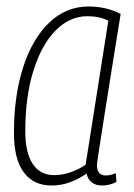

<svg xmlns="http://www.w3.org/2000/svg" viewBox="-20 -562 412 592"><path d="M294 10Q275 10 262.5 0Q250 -10 247 -27Q225 -11 197 -0.5Q169 10 139 10Q83 10 53 -31Q23 -72 23 -152Q23 -267 51.5 -355Q80 -443 132 -492.5Q184 -542 253 -542Q308 -542 352 -519Q333 -401 320 -320Q307 -239 299 -187.5Q291 -136 286.5 -107.5Q282 -79 280.5 -67.5Q279 -56 279 -53Q279 -21 306 -21Q320 -21 337 -28L339 -1Q318 10 294 10ZM244 -54 314 -498Q288 -512 249 -512Q195 -512 151.5 -468Q108 -424 83 -344Q58 -264 58 -157Q58 -91 81 -56.5Q104 -22 147 -22Q172 -22 198 -31Q224 -40 244 -54Z"/></svg>

Font: Georama SemiCondensed ExtraLight
Style: Italic
Weight: 200
Width: 4
Italic angle: -9°
Designer: Jean-Baptiste Levee
Foundry: Production Type
Version: Version 1.000